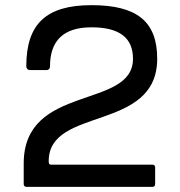

<svg xmlns="http://www.w3.org/2000/svg" viewBox="-20 -725 700 745"><path d="M83 0H572C578 0 582 -4 582 -11V-76C582 -82 578 -86 572 -86H178C171 -86 169 -90 169 -100C169 -313 590 -212 590 -497C590 -641 512 -705 335 -705C159 -705 82 -632 82 -468C82 -459 88 -453 96 -453H160C169 -453 174 -459 174 -467C174 -568 227 -619 335 -619C444 -619 496 -578 496 -497C496 -299 72 -402 72 -91V-11C72 -4 76 0 83 0Z"/></svg>

Font: Aldone Medium
Style: Regular
Weight: 500
Designer: Pietro Gregorini
Version: Version 1.500;FEAKit 1.0